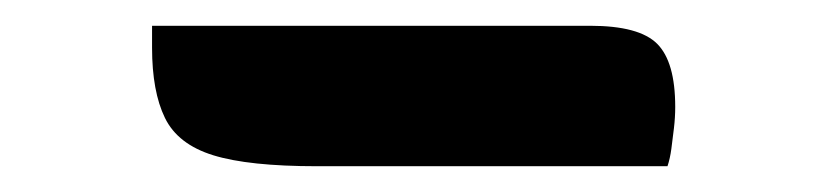

<svg xmlns="http://www.w3.org/2000/svg" viewBox="-20 -751 640 149"><path d="M98 -731H438Q476 -731 490 -717Q504 -703 504 -668Q504 -660 503 -651.5Q502 -643 501 -635.5Q500 -628 498 -622H226Q173 -622 145.5 -630.5Q118 -639 108 -659.5Q98 -680 98 -714Q98 -717 98 -720.5Q98 -724 98 -726.5Q98 -729 98 -731Z"/></svg>

Font: Recursive Casual
Style: Bold
Weight: 700
Version: Version 1.085